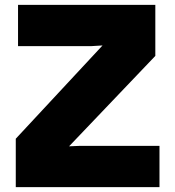

<svg xmlns="http://www.w3.org/2000/svg" viewBox="-20 -770 721 790"><path d="M636.2 -169.9V0H44.9V-199.2L401.9 -583L354 -580.1H54.2V-750H619.1V-540L264.2 -168L310.1 -169.9Z"/></svg>

Font: Mayenne Sans Regular
Style: Regular
Weight: 600
Width: 6
Designer: Jérémy Landes — Studio Triple
Foundry: Jérémy Landes — Studio Triple
Version: Version 1.001;hotconv 1.0.109;makeotfexe 2.5.65596